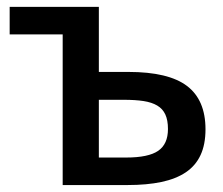

<svg xmlns="http://www.w3.org/2000/svg" viewBox="-20 -532 640 552"><path d="M7.8 -433.1V-512.2H264.2V-325.2H349.1Q464.4 -325.2 517.6 -284.9Q570.8 -244.6 570.8 -160.2Q570.8 -116.7 556.6 -86.2Q542.5 -55.7 514.2 -36.6Q485.8 -17.6 444.1 -8.8Q402.3 0 347.2 0H160.2V-433.1ZM462.9 -161.1Q462.9 -186.5 455.3 -202.9Q447.8 -219.2 432.1 -228.5Q416.5 -237.8 392.6 -241.5Q368.7 -245.1 335.9 -245.1H264.2V-79.1H342.8Q406.7 -79.1 434.8 -98.4Q462.9 -117.7 462.9 -161.1Z"/></svg>

Font: Lorenzo Sans Medium
Style: Regular
Weight: 500
Foundry: Intel Corporation
Version: Version 1.00; ttfautohint (v1.5)